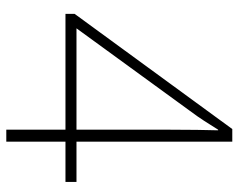

<svg xmlns="http://www.w3.org/2000/svg" viewBox="-94 -664 758 610"><g transform="rotate(90 285.0 -359.0)"><path d="M558 -188V-223H430V-718H390L24 -217V-188H392V0H430V-188ZM392 -512V-223H70L332 -583C359 -619 371 -640 392 -673H394C393 -624 392 -595 392 -512Z"/></g></svg>

Font: Noto Sans Cherokee ExtraLight
Style: Regular
Weight: 200
Designer: Monotype Design Team
Foundry: Monotype Imaging Inc.
Version: Version 2.001